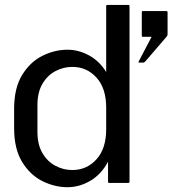

<svg xmlns="http://www.w3.org/2000/svg" viewBox="-20 -745 750 782"><path d="M507.5 -720V-5Q507.5 0 502.5 0H425Q420 0 420 -5V-86.5Q393.5 -36 348.8 -9.2Q304 17.5 254.5 17.5Q203 17.5 153 -7.2Q103 -32 70.2 -85.2Q37.5 -138.5 37.5 -223.5V-301.5Q37.5 -386.5 70.2 -439.8Q103 -493 153 -517.8Q203 -542.5 254.5 -542.5Q300.5 -542.5 343 -519.2Q385.5 -496 412.5 -451.5V-720Q412.5 -725 417.5 -725H502.5Q507.5 -725 507.5 -720ZM132.5 -208.5Q132.5 -156 152.8 -121.5Q173 -87 205.5 -69.8Q238 -52.5 274.5 -52.5Q333.5 -52.5 373 -96.2Q412.5 -140 412.5 -218.5V-306.5Q412.5 -385.5 373 -429Q333.5 -472.5 274.5 -472.5Q238 -472.5 205.5 -455.2Q173 -438 152.8 -403.5Q132.5 -369 132.5 -316.5ZM562.5 -490H547.5Q542.5 -490 545 -495L597.5 -595H562.5Q557.5 -595 557.5 -600V-695Q557.5 -700 562.5 -700H657.5Q662.5 -700 662.5 -695V-605Q662.5 -600 658 -595L572 -495Q567.5 -490 562.5 -490Z"/></svg>

Font: MFEK Sans
Style: Regular
Weight: 400
Designer: Owen Earl
Foundry: indestructible type*
Version: Version 0.001; ttfautohint (v1.8.4.7-5d5b)